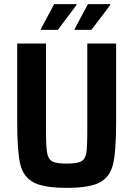

<svg xmlns="http://www.w3.org/2000/svg" viewBox="-20 -898 643 926"><path d="M63 -306V-688H202V-266Q202 -189 207.5 -159.5Q213 -130 232.5 -119.5Q252 -109 302 -109Q352 -109 371.5 -119.5Q391 -130 396 -159.5Q401 -189 401 -266V-688H540V-306Q540 -169 525.5 -107Q511 -45 462 -18.5Q413 8 302 8Q191 8 141.5 -18.5Q92 -45 77.5 -107Q63 -169 63 -306ZM177 -754V-758L241 -878H349V-874L259 -754ZM340 -754V-758L404 -878H512V-874L421 -754Z"/></svg>

Font: Saira Semi Condensed SemiBold
Style: Regular
Weight: 600
Width: 4
Designer: Hector Gatti with collaboration of the Omnibus-Type team
Foundry: Omnibus-Type
Version: Version 1.001; ttfautohint (v1.8)